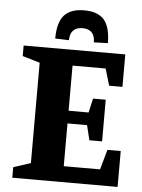

<svg xmlns="http://www.w3.org/2000/svg" viewBox="-56 -846 656 890"><g transform="rotate(5 272.5 -401.0)"><path d="M35 0V-49L115 -75V-542L34 -566V-615H507V-464H445L422 -542H268V-332H361L376 -398H435V-204H376L359 -273H268V-74H437L463 -167H525V0ZM241 -658 177 -660Q177 -734 206.5 -768Q236 -802 300 -802Q364 -802 393 -768Q422 -734 422 -660L357 -658Q357 -688 342.5 -703.5Q328 -719 299 -719Q271 -719 256 -703.5Q241 -688 241 -658Z"/></g></svg>

Font: Manuale ExtraBold
Style: Regular
Weight: 800
Version: Version 1.002